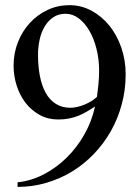

<svg xmlns="http://www.w3.org/2000/svg" viewBox="-20 -716 550 752"><path d="M48.8 -2Q101.1 -7.3 150.4 -32.7Q199.7 -58.1 240.5 -97.9Q281.2 -137.7 310.5 -189.5Q339.8 -241.2 352.1 -298.8Q336.4 -288.6 320.8 -279.3Q305.2 -270 287.8 -262.9Q270.5 -255.9 251 -252Q231.4 -248 208 -248Q167.5 -248 135.3 -265.9Q103 -283.7 80.3 -313Q57.6 -342.3 45.4 -380.4Q33.2 -418.5 33.2 -459Q33.2 -507.8 50.3 -551Q67.4 -594.2 97.2 -626.5Q127 -658.7 166.7 -677.2Q206.5 -695.8 252 -695.8Q297.4 -695.8 337.4 -674.6Q377.4 -653.3 407.5 -616.7Q437.5 -580.1 454.8 -530.5Q472.2 -481 472.2 -424.8Q472.2 -364.3 457 -307.9Q441.9 -251.5 414.3 -202.6Q386.7 -153.8 348.1 -113.5Q309.6 -73.2 262.5 -44.4Q215.3 -15.6 161.1 0.2Q106.9 16.1 48.8 16.1ZM359.9 -336.9Q362.8 -358.9 365.5 -385.7Q368.2 -412.6 368.2 -439Q368.2 -484.4 357.9 -524.9Q347.7 -565.4 329.8 -595.9Q312 -626.5 288.1 -644.3Q264.2 -662.1 236.8 -662.1Q208.5 -662.1 188 -647.9Q167.5 -633.8 154.3 -611.1Q141.1 -588.4 135 -559.8Q128.9 -531.2 128.9 -502Q128.9 -456.5 136.2 -418.5Q143.6 -380.4 158.9 -352.5Q174.3 -324.7 198.5 -309.3Q222.7 -293.9 255.9 -293.9Q268.6 -293.9 283.2 -297.4Q297.9 -300.8 311.8 -306.6Q325.7 -312.5 338.4 -320.3Q351.1 -328.1 359.9 -336.9Z"/></svg>

Font: Tunjung putih
Style: Regular
Weight: 400
Designer: R.S. Wihananto
Foundry: R.S. Wihananto
Version: Version 2.0.1